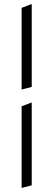

<svg xmlns="http://www.w3.org/2000/svg" viewBox="-20 -758 264 950"><path d="M137 -738V-328L87 -315V-719ZM137 -251V159L87 172V-232Z"/></svg>

Font: Aref Ruqaa Ink
Style: Bold
Weight: 700
Designer: Abdullah Aref
Version: Version 1.005